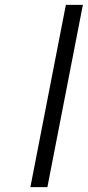

<svg xmlns="http://www.w3.org/2000/svg" viewBox="-20 -770 361 790"><path d="M251 -750H321L175 0H105Z"/></svg>

Font: Teachers[wght] Italic
Style: Regular
Weight: 400
Designer: Alfredo Marco Pradil & Chank Diesel
Version: Version 1.000;Glyphs 3.1.2 (3151)